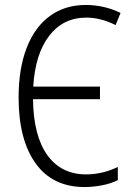

<svg xmlns="http://www.w3.org/2000/svg" viewBox="-20 -744 536 774"><path d="M321 10Q192 10 123.5 -85.5Q55 -181 55 -351Q55 -467 87.5 -551Q120 -635 181 -679.5Q242 -724 326 -724Q362 -724 397.5 -716Q433 -708 466 -692L446 -643Q386 -673 328 -673Q235 -673 178.5 -600Q122 -527 114 -395H383V-344H113Q115 -196 171 -118.5Q227 -41 327 -41Q393 -41 455 -71V-18Q428 -4 391.5 3Q355 10 321 10Z"/></svg>

Font: Noto Sans Condensed Light
Style: Regular
Weight: 300
Width: 3
Designer: Monotype Design Team
Foundry: Monotype Imaging Inc.
Version: Version 2.013; ttfautohint (v1.8.4.7-5d5b)